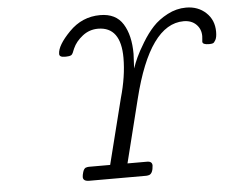

<svg xmlns="http://www.w3.org/2000/svg" viewBox="-50 -754 988 813"><g transform="rotate(-5 443.5 -347.5)"><path d="M216.8 -545.9Q216.8 -582 272 -638.4Q327.1 -694.8 403.8 -694.8Q470.7 -694.8 500.7 -646.5Q530.8 -598.1 530.8 -519Q530.8 -514.2 527.8 -457Q535.6 -480 546.4 -503.4Q557.1 -526.9 579.6 -564Q602.1 -601.1 627 -627.9Q651.9 -654.8 689.9 -674.8Q728 -694.8 769 -694.8Q819.8 -694.8 853.5 -663.3Q887.2 -631.8 887.2 -582Q887.2 -559.1 881.1 -547.6Q875 -536.1 869.4 -534.2Q863.8 -532.2 853 -532.2Q825.2 -532.2 825.2 -544.9Q825.2 -547.9 826.2 -555.9Q827.1 -564 827.1 -568.8Q827.1 -598.6 807.1 -618.4Q787.1 -638.2 753.9 -638.2Q608.9 -638.2 532.2 -329.1L464.8 -59.1H547.9Q569.8 -59.1 569.8 -41Q567.9 -7.8 551.8 -2Q543.9 0 539.1 0H296.9Q271 0 271 -18.1Q271 -25.9 274.9 -38.8Q278.8 -51.8 286.1 -56.2Q293.9 -59.1 300.8 -59.1H391.1L460.9 -336.9Q486.8 -427.7 486.8 -505.9Q486.8 -637.7 390.1 -638.2Q353 -638.2 324 -615.5Q294.9 -592.8 282.2 -564Q280.3 -560.1 278.1 -554.4Q275.9 -548.8 274.9 -546.4Q273.9 -543.9 271.5 -540.5Q269 -537.1 266.1 -535.6Q263.2 -534.2 258.1 -533.2Q252.9 -532.2 246.1 -532.2H241.2Q216.8 -531.7 216.8 -545.9Z"/></g></svg>

Font: CMU Concrete
Style: Italic
Weight: 500
Italic angle: -14.04°
Version: Version 0.7.0